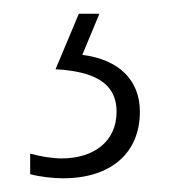

<svg xmlns="http://www.w3.org/2000/svg" viewBox="-20 -20 260 280"><path d="M184 143C184 98 155 67 100 60L125 0H95L61 81C114 84 150 99 150 143C150 187 116 211 70 211C56 211 38 208 24 204V234C39 238 58 240 72 240C142 240 184 203 184 143Z"/></svg>

Font: Noto Sans ExtraCondensed ExtraLight
Style: Regular
Weight: 200
Width: 2
Designer: Monotype Design Team
Foundry: Monotype Imaging Inc.
Version: Version 2.013